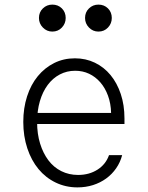

<svg xmlns="http://www.w3.org/2000/svg" viewBox="-20 -803 640 833"><path d="M122 -265H520V-289Q520 -347 504 -395Q488 -443 459.5 -477.5Q431 -512 391.5 -531Q352 -550 305 -550Q256 -550 215 -529.5Q174 -509 144 -472.5Q114 -436 97.5 -385Q81 -334 81 -274Q81 -212 98.5 -159.5Q116 -107 147 -69.5Q178 -32 221.5 -11Q265 10 316 10Q352 10 383.5 0Q415 -10 440.5 -28.5Q466 -47 484 -73Q502 -99 510 -130H453Q439 -90 403 -67Q367 -44 319 -44Q279 -44 246 -60.5Q213 -77 190 -107.5Q167 -138 154 -180Q141 -222 141 -273Q141 -323 153 -364Q165 -405 187 -434.5Q209 -464 239.5 -480Q270 -496 306 -496Q339 -496 366.5 -483Q394 -470 415 -446Q436 -422 448.5 -388Q461 -354 462 -313H122ZM149 -725Q149 -701 166 -683.5Q183 -666 207 -666Q232 -666 248.5 -683.5Q265 -701 265 -725Q265 -750 248.5 -766.5Q232 -783 207 -783Q183 -783 166 -766.5Q149 -750 149 -725ZM349 -725Q349 -701 366 -683.5Q383 -666 407 -666Q432 -666 448.5 -683.5Q465 -701 465 -725Q465 -750 448.5 -766.5Q432 -783 407 -783Q383 -783 366 -766.5Q349 -750 349 -725Z"/></svg>

Font: CommitMonoV142 ExtLt
Style: Regular
Weight: 200
Monospace: yes
Designer: Eigil Nikolajsen
Foundry: Eigil Nikolajsen
Version: Version 1.142